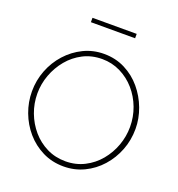

<svg xmlns="http://www.w3.org/2000/svg" viewBox="-157 -1023 1069 1155"><g transform="rotate(20 377.5 -445.0)"><path d="M378 5Q304 5 243 -25.5Q182 -56 138 -107Q94 -158 70 -222.5Q46 -287 46 -355Q46 -426 71 -490.5Q96 -555 141.5 -605.5Q187 -656 247.5 -685.5Q308 -715 378 -715Q452 -715 513 -684Q574 -653 617.5 -601Q661 -549 685 -485Q709 -421 709 -355Q709 -283 684 -218.5Q659 -154 614 -103.5Q569 -53 508.5 -24Q448 5 378 5ZM81 -355Q81 -291 103 -232.5Q125 -174 164.5 -128Q204 -82 258.5 -55Q313 -28 378 -28Q444 -28 499 -56Q554 -84 593 -131Q632 -178 653 -236Q674 -294 674 -355Q674 -419 652 -477.5Q630 -536 590 -582Q550 -628 495.5 -655Q441 -682 378 -682Q311 -682 256.5 -654Q202 -626 163 -579Q124 -532 102.5 -474Q81 -416 81 -355ZM237 -867V-895H520V-867Z"/></g></svg>

Font: Raleway Thin ExtraLight
Style: Regular
Weight: 250
Version: Version 4.026